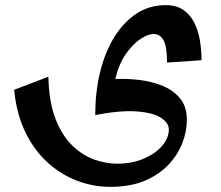

<svg xmlns="http://www.w3.org/2000/svg" viewBox="-20 -416 858 746"><path d="M350 31Q350 -57 368.5 -134Q387 -211 423 -270Q459 -329 509.5 -362.5Q560 -396 624 -396Q666 -396 693 -377Q720 -358 735.5 -326.5Q751 -295 757 -257.5Q763 -220 763 -182L629 -173Q629 -235 615.5 -259.5Q602 -284 576 -284Q556 -284 526.5 -265Q497 -246 469.5 -207Q442 -168 428 -109Q472 -111 520 -105.5Q568 -100 610.5 -83Q653 -66 679.5 -34Q706 -2 706 49Q706 95 688 141Q670 187 633 225.5Q596 264 540.5 287Q485 310 409 310Q342 310 279 286Q216 262 164 214.5Q112 167 78 96.5Q44 26 35 -67L168 -118Q170 -20 195.5 45.5Q221 111 261 149.5Q301 188 346.5 204Q392 220 435 220Q493 220 538.5 200.5Q584 181 610 150.5Q636 120 636 87Q636 62 606 42Q576 22 512.5 17Q449 12 350 31Z"/></svg>

Font: Marhey
Style: Regular
Weight: 400
Designer: Nur Syamsi & Bustanul Arifin
Foundry: Namelatype
Version: Version 1.000; ttfautohint (v1.8.4.7-5d5b)